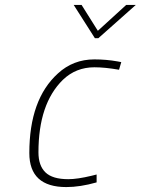

<svg xmlns="http://www.w3.org/2000/svg" viewBox="-20 -750 571 779"><path d="M379 -595H365L279 -730H311L377 -625L492 -730H531ZM363 -509Q411 -509 456 -501L472 -498L463 -467Q406 -477 363 -477Q288 -477 235 -426Q136 -329 136 -132Q136 -78 164.5 -50.5Q193 -23 257 -23Q294 -23 352 -37L372 -42V-10Q305 9 249 9Q99 9 99 -129Q99 -347 215 -452Q277 -509 363 -509Z"/></svg>

Font: Titillium Web ExtraLight
Style: Italic
Weight: 275
Italic angle: -13°
Version: Version 1.002;PS 57.000;hotconv 1.0.70;makeotf.lib2.5.55311